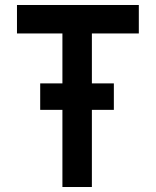

<svg xmlns="http://www.w3.org/2000/svg" viewBox="-20 -749 623 769"><path d="M48 -729H536V-615H348V0H230V-615H48ZM141 -415H436V-309H141Z"/></svg>

Font: Reem Kufi Medium
Style: Regular
Weight: 500
Designer: Khaled Hosny
Version: Version 1.001